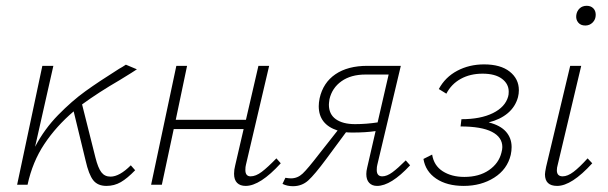

<svg xmlns="http://www.w3.org/2000/svg" viewBox="-20 -637 2097 662"><path d="M431 -67 446 -50Q419 -22 396.5 -9Q374 4 347 4Q317 4 301.5 -15.5Q286 -35 275 -84L234 -253Q174 -202 133 -140.5Q92 -79 75 0H39L126 -410H164L101 -131Q133 -192 180.5 -240.5Q228 -289 274.5 -322.5Q321 -356 391 -400Q396 -403 401.5 -406Q407 -409 414 -414L452 -398Q442 -391 393 -361Q319 -318 263 -277L309 -94Q318 -58 329.5 -43Q341 -28 361 -28Q392 -28 431 -67Z M948 -74Q877 4 827 4Q808 4 797.5 -6.5Q787 -17 787 -38Q787 -52 791 -67L820 -192H579L538 0H501L588 -410H625L586 -224H828L871 -410H908L828 -69Q826 -62 826 -51Q826 -29 844 -29Q862 -29 882.5 -44.5Q903 -60 933 -91Z M1394 -67Q1328 4 1280 4Q1263 4 1253 -6.5Q1243 -17 1243 -37Q1243 -47 1246 -59L1275 -185Q1241 -180 1196 -180Q1180 -180 1173 -181L1105 -89Q1065 -35 1043 -15Q1021 5 990 5Q970 5 954 -3L964 -24Q976 -22 983 -22Q1006 -22 1023.5 -38.5Q1041 -55 1081 -107L1144 -187Q1079 -208 1079 -271Q1079 -283 1082 -298Q1094 -352 1136.5 -381Q1179 -410 1247 -410H1362L1281 -69Q1279 -62 1279 -51Q1279 -29 1298 -29Q1314 -29 1333 -43Q1352 -57 1379 -84ZM1282 -215 1320 -380H1240Q1190 -380 1157.5 -357Q1125 -334 1116 -295Q1114 -281 1114 -276Q1114 -243 1138 -226Q1162 -209 1204 -209Q1243 -209 1282 -215Z M1665 -215Q1705 -205 1724.5 -183Q1744 -161 1744 -130Q1744 -117 1741 -103Q1729 -53 1684 -24.5Q1639 4 1579 4Q1521 4 1484 -21Q1447 -46 1440 -89L1470 -104Q1476 -66 1506.5 -46.5Q1537 -27 1581 -27Q1632 -27 1666 -50.5Q1700 -74 1709 -111Q1712 -122 1712 -130Q1712 -164 1676 -182.5Q1640 -201 1568 -201L1571 -226Q1637 -226 1679.5 -247Q1722 -268 1732 -304Q1734 -310 1734 -321Q1734 -348 1710.5 -365.5Q1687 -383 1644 -383Q1601 -383 1568.5 -365Q1536 -347 1519 -314L1493 -330Q1515 -371 1556.5 -393Q1598 -415 1649 -415Q1706 -415 1737.5 -390Q1769 -365 1769 -326Q1769 -314 1766 -302Q1757 -269 1731 -247Q1705 -225 1665 -215Z M1859 -36Q1859 -42 1863 -62L1946 -410H1984L1903 -69Q1900 -59 1900 -50Q1900 -29 1920 -29Q1937 -29 1957.5 -44.5Q1978 -60 2006 -91L2022 -74Q1951 4 1901 4Q1859 4 1859 -36ZM1967 -585Q1969 -599 1978.5 -608Q1988 -617 2003 -617Q2017 -617 2025.5 -608.5Q2034 -600 2034 -586Q2034 -570 2023.5 -559.5Q2013 -549 1998 -549Q1982 -549 1973.5 -559.5Q1965 -570 1967 -585Z"/></svg>

Font: Ysabeau Light
Style: Italic
Weight: 300
Italic angle: -12°
Designer: Christian Thalmann (Catharsis Fonts)
Version: Version 0.003